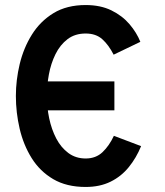

<svg xmlns="http://www.w3.org/2000/svg" viewBox="-20 -731 656 762"><path d="M74 -293V-408H434V-293ZM320 11Q244 11 191 -20.2Q138 -51.5 105.5 -103.8Q73 -156 58 -220.2Q43 -284.5 43 -350Q43 -413 58.2 -476.8Q73.5 -540.5 106.5 -593.5Q139.5 -646.5 192.2 -678.8Q245 -711 320 -711Q379 -711 422.2 -689.8Q465.5 -668.5 494 -635Q522.5 -601.5 537 -565L431 -514Q411 -553 385.8 -575.5Q360.5 -598 320 -598Q277.5 -598 248 -575.5Q218.5 -553 200.2 -516Q182 -479 174 -435.5Q166 -392 166 -350Q166 -305.5 175.2 -261.5Q184.5 -217.5 203.2 -181.5Q222 -145.5 251.2 -123.8Q280.5 -102 320 -102Q360.5 -102 387 -127.2Q413.5 -152.5 432 -192L540 -151Q521 -104.5 491.2 -67.8Q461.5 -31 419 -10Q376.5 11 320 11Z"/></svg>

Font: Overpass Mono
Style: Bold
Weight: 700
Monospace: yes
Designer: Delve Withrington, Dave Bailey
Foundry: Delve Fonts LLC
Version: Version 4.000